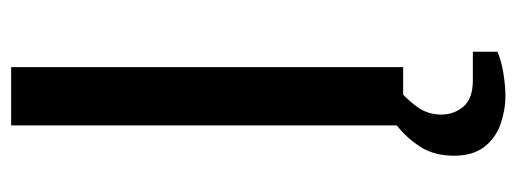

<svg xmlns="http://www.w3.org/2000/svg" viewBox="-304 -422 905 336"><g transform="rotate(-90 148.0 -253.5)"><path d="M97 0V-686H199V0ZM149 179Q124 179 99.5 170.5Q75 162 59.5 142Q44 122 44 89Q44 55 59 31Q74 7 98 -12H159V-7Q145 4 130.5 23Q116 42 116 67Q116 89 130 105.5Q144 122 176 122H226V165Q210 172 188 175.5Q166 179 149 179Z"/></g></svg>

Font: Archivo SemiExpanded
Style: Regular
Weight: 400
Width: 6
Designer: Hector Gatti
Foundry: Omnibus-Type
Version: Version 2.001